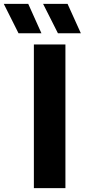

<svg xmlns="http://www.w3.org/2000/svg" viewBox="-108 -969 437 989"><path d="M66.5 0V-740H229V0ZM190.5 -797.5 114 -949H240L308.5 -797.5ZM-12.5 -797.5 -88.5 -949H37.5L105.5 -797.5Z"/></svg>

Font: Encode Sans SC
Style: Bold
Weight: 700
Version: Version 3.002